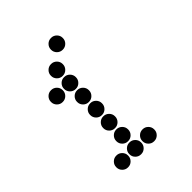

<svg xmlns="http://www.w3.org/2000/svg" viewBox="-220 -920 1039 1039"><g transform="rotate(-45 300.0 -400.0)"><path d="M349 -795Q331 -795 318 -782Q305 -769 305 -751V-749Q305 -731 318 -718Q331 -705 349 -705H351Q369 -705 382 -718Q395 -731 395 -749V-751Q395 -769 382 -782Q369 -795 351 -795ZM249 -695Q231 -695 218 -682Q205 -669 205 -651V-649Q205 -631 218 -618Q231 -605 249 -605H251Q269 -605 282 -618Q295 -631 295 -649V-651Q295 -669 282 -682Q269 -695 251 -695ZM149 -595Q131 -595 118 -582Q105 -569 105 -551V-549Q105 -531 118 -518Q131 -505 149 -505H151Q169 -505 182 -518Q195 -531 195 -549V-551Q195 -569 182 -582Q169 -595 151 -595ZM249 -595Q231 -595 218 -582Q205 -569 205 -551V-549Q205 -531 218 -518Q231 -505 249 -505H251Q269 -505 282 -518Q295 -531 295 -549V-551Q295 -569 282 -582Q269 -595 251 -595ZM249 -495Q231 -495 218 -482Q205 -469 205 -451V-449Q205 -431 218 -418Q231 -405 249 -405H251Q269 -405 282 -418Q295 -431 295 -449V-451Q295 -469 282 -482Q269 -495 251 -495ZM249 -395Q231 -395 218 -382Q205 -369 205 -351V-349Q205 -331 218 -318Q231 -305 249 -305H251Q269 -305 282 -318Q295 -331 295 -349V-351Q295 -369 282 -382Q269 -395 251 -395ZM249 -295Q231 -295 218 -282Q205 -269 205 -251V-249Q205 -231 218 -218Q231 -205 249 -205H251Q269 -205 282 -218Q295 -231 295 -249V-251Q295 -269 282 -282Q269 -295 251 -295ZM249 -195Q231 -195 218 -182Q205 -169 205 -151V-149Q205 -131 218 -118Q231 -105 249 -105H251Q269 -105 282 -118Q295 -131 295 -149V-151Q295 -169 282 -182Q269 -195 251 -195ZM149 -95Q131 -95 118 -82Q105 -69 105 -51V-49Q105 -31 118 -18Q131 -5 149 -5H151Q169 -5 182 -18Q195 -31 195 -49V-51Q195 -69 182 -82Q169 -95 151 -95ZM249 -95Q231 -95 218 -82Q205 -69 205 -51V-49Q205 -31 218 -18Q231 -5 249 -5H251Q269 -5 282 -18Q295 -31 295 -49V-51Q295 -69 282 -82Q269 -95 251 -95ZM349 -95Q331 -95 318 -82Q305 -69 305 -51V-49Q305 -31 318 -18Q331 -5 349 -5H351Q369 -5 382 -18Q395 -31 395 -49V-51Q395 -69 382 -82Q369 -95 351 -95Z"/></g></svg>

Font: Doto Rounded Black
Style: Regular
Weight: 900
Monospace: yes
Version: Version 1.000